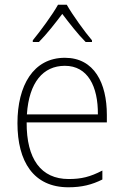

<svg xmlns="http://www.w3.org/2000/svg" viewBox="-20 -877 527 814"><path d="M263 -857H226C202 -814 151 -745 119 -706V-699H145C178 -732 216 -781 244 -818C273 -780 310 -732 343 -699H370V-706C340 -741 288 -813 263 -857ZM255 -632C121 -632 54 -514 54 -355C54 -192 122 -83 270 -83C327 -83 370 -94 414 -116V-154C362 -127 325 -118 271 -118C154 -118 92 -203 93 -358H433V-390C433 -524 380 -632 255 -632ZM255 -598C352 -598 396 -511 395 -392H94C103 -528 163 -598 255 -598Z"/></svg>

Font: Noto Sans Kannada UI SemiCondensed ExtraLight
Style: Regular
Weight: 200
Width: 4
Designer: Jelle Bosma - Monotype Design Team
Foundry: Monotype Imaging Inc.
Version: Version 2.005